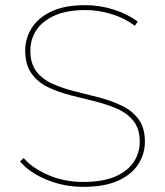

<svg xmlns="http://www.w3.org/2000/svg" viewBox="-20 -723 641 746"><path d="M304 3Q228 3 160.5 -25Q93 -53 58 -96L72 -109Q105 -70 167.5 -43Q230 -16 303 -16Q379 -16 427.5 -37Q476 -58 499.5 -93.5Q523 -129 523 -172Q523 -222 499 -252.5Q475 -283 435 -300.5Q395 -318 348 -329.5Q301 -341 253.5 -353Q206 -365 166 -384.5Q126 -404 102 -438Q78 -472 78 -527Q78 -573 102.5 -613Q127 -653 178.5 -678Q230 -703 312 -703Q368 -703 422.5 -685.5Q477 -668 515 -639L504 -623Q462 -654 411 -669Q360 -684 313 -684Q240 -684 192 -662.5Q144 -641 121 -605.5Q98 -570 98 -526Q98 -475 122 -444.5Q146 -414 186 -396.5Q226 -379 273.5 -367.5Q321 -356 368 -343.5Q415 -331 455 -311.5Q495 -292 519 -259Q543 -226 543 -172Q543 -126 518 -86Q493 -46 440 -21.5Q387 3 304 3Z"/></svg>

Font: Montserrat Thin
Style: Regular
Weight: 100
Designer: Julieta Ulanovsky
Foundry: Julieta Ulanovsky
Version: Version 9.000